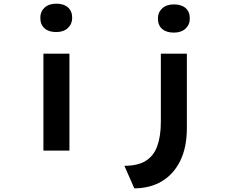

<svg xmlns="http://www.w3.org/2000/svg" viewBox="-20 -822 1253 1048"><path d="M217 0V-529H359V0ZM287 -647Q246 -647 223 -667.5Q200 -688 200 -725Q200 -759 223.5 -780.5Q247 -802 287 -802Q328 -802 351 -781.5Q374 -761 374 -725Q374 -691 350.5 -669Q327 -647 287 -647ZM713 206 659 83Q732 83 775.5 56Q819 29 838.5 -25Q858 -79 858 -158V-529H1000V-124Q1000 -17 963.5 56.5Q927 130 862.5 168Q798 206 713 206ZM929 -644Q888 -644 865 -664Q842 -684 842 -721Q842 -755 865.5 -776.5Q889 -798 929 -798Q970 -798 993 -778Q1016 -758 1016 -721Q1016 -687 992.5 -665.5Q969 -644 929 -644Z"/></svg>

Font: Lexend Zetta SemiBold
Style: Regular
Weight: 600
Designer: Bonnie Shaver-Troup, Thomas Jockin
Foundry: Lexend
Version: Version 1.007